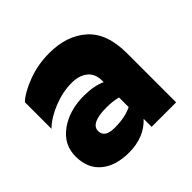

<svg xmlns="http://www.w3.org/2000/svg" viewBox="-143 -681 832 832"><g transform="rotate(-45 273.0 -265.0)"><path d="M233 -110Q297 -110 339 -131V-190Q307 -198 271 -198Q172 -198 172 -151Q172 -110 233 -110ZM339 -293Q339 -336 311.5 -358Q284 -380 238 -380Q184 -380 127.5 -357.5Q71 -335 36 -301V-464Q67 -493 129 -516.5Q191 -540 261 -540Q368 -540 433.5 -482Q499 -424 499 -302V0H349V-49Q294 10 201 10Q120 10 72.5 -29.5Q25 -69 25 -142Q25 -215 86 -259Q147 -303 236 -303Q297 -303 339 -284Z"/></g></svg>

Font: Roundo
Style: Bold
Weight: 700
Designer: Namrata Goyal (Gurmukhi), Shiva Nallaperumal (Latin)
Foundry: Indian Type Foundry
Version: Version 1.000;PS 1.0;hotconv 1.0.88;makeotf.lib2.5.647800